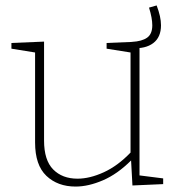

<svg xmlns="http://www.w3.org/2000/svg" viewBox="-20 -679 653 706"><path d="M258 7Q192 7 150.5 -32.5Q109 -72 109 -155V-486L22 -500V-521L142 -526V-162Q142 -90 175.5 -56Q209 -22 265 -22Q310 -22 361.5 -45.5Q413 -69 460 -118V-486L372 -500V-521L493 -526V-34L580 -23V-2L467 3L462 -89Q412 -39 358.5 -16Q305 7 258 7ZM466 -502 465 -525Q502 -527 521 -540.5Q540 -554 540 -586Q540 -612 528 -651L556 -659Q564 -638 568 -620Q572 -602 572 -586Q572 -542 543.5 -520.5Q515 -499 466 -502Z"/></svg>

Font: Bitter ExtraLight
Style: Regular
Weight: 200
Designer: Sol Matas, and Bitter project Authors
Foundry: Sol Matas
Version: Version 2.001